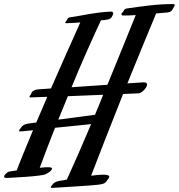

<svg xmlns="http://www.w3.org/2000/svg" viewBox="-142 -794 877 942"><path d="M-2 -188C-16 -185 -25 -184 -36 -172L-43 -162C-46 -159 -49 -155 -48 -153C-48 -150 -45 -149 -42 -149L20 -155C-11 -80 -40 -11 -60 42C-90 46 -102 48 -106 52C-129 70 -125 81 -106 79C-88 78 62 71 81 61C99 52 110 45 113 34C116 25 93 25 53 29C75 -30 100 -97 128 -167L305 -185C261 -80 219 15 186 87C177 89 169 90 165 91C140 94 125 99 118 109C101 128 103 129 129 127C155 125 305 117 342 112C380 107 376 99 387 86C398 73 401 63 362 63C350 63 329 65 305 68C345 -37 403 -184 462 -333C491 -334 518 -335 537 -336C557 -334 606 -392 561 -390L483 -385C533 -508 583 -630 624 -728C644 -730 663 -731 681 -733C691 -734 700 -739 704 -747L714 -765C715 -767 716 -770 715 -772C713 -773 711 -774 709 -774C637 -775 552 -763 478 -752C469 -750 466 -744 462 -736L455 -729C454 -727 453 -724 454 -722C455 -720 457 -718 459 -718C480 -718 502 -718 524 -720C485 -624 436 -502 385 -378L209 -366C255 -478 305 -591 353 -694C363 -695 374 -696 385 -698C396 -699 406 -706 409 -716L412 -722C415 -725 414 -730 412 -733C410 -736 406 -738 402 -737C326 -734 270 -719 202 -709C193 -708 190 -704 186 -695L180 -687C178 -685 178 -684 178 -682C179 -681 181 -680 182 -680C207 -681 230 -682 252 -684C213 -597 160 -479 108 -360L51 -356C37 -355 28 -354 15 -343L9 -329C5 -326 2 -322 3 -320C3 -317 5 -316 8 -316C8 -316 46 -317 90 -319C72 -276 54 -234 36 -193ZM364 -329C351 -296 338 -263 324 -231L144 -207C159 -245 175 -283 191 -322C246 -324 307 -327 364 -329Z"/></svg>

Font: Mervale Script
Style: Regular
Weight: 400
Designer: Astigmatic (AOETI)
Foundry: Astigmatic (AOETI)
Version: Version 1.000